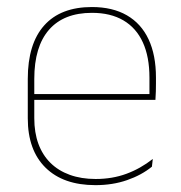

<svg xmlns="http://www.w3.org/2000/svg" viewBox="-20 -517 515 546"><path d="M251.5 9.5Q160 9.5 109.5 -40.2Q59 -90 59 -180.5V-292.5Q59 -392.5 105.8 -444.8Q152.5 -497 241.5 -497Q300 -497 340.8 -473.5Q381.5 -450 402.5 -405.2Q423.5 -360.5 423.5 -296.5V-279.5Q423.5 -268.5 423.2 -257.5Q423 -246.5 422 -233H405Q405 -250.5 405 -266.5Q405 -282.5 405 -296Q405 -355.5 386.2 -396.5Q367.5 -437.5 331 -459Q294.5 -480.5 241.5 -480.5Q161.5 -480.5 119.5 -432.5Q77.5 -384.5 77.5 -292.5V-243.5V-239.5V-181Q77.5 -140 89.2 -108Q101 -76 123.5 -53.8Q146 -31.5 178.5 -19.8Q211 -8 252 -8Q299.5 -8 339.5 -22.8Q379.5 -37.5 414.5 -65L412 -43Q382.5 -19 341.5 -4.8Q300.5 9.5 251.5 9.5ZM67.5 -233V-249.5H415.5V-233Z"/></svg>

Font: Anek Gujarati Medium Thin
Style: Regular
Weight: 250
Version: Version 1.003